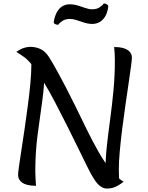

<svg xmlns="http://www.w3.org/2000/svg" viewBox="-20 -1074 861 1115"><path d="M85 -58Q85 -71 90.5 -110Q96 -149 105 -206.5Q114 -264 123.5 -330Q133 -396 142 -463.5Q151 -531 156.5 -591.5Q162 -652 162 -695Q162 -733 158.5 -757Q155 -781 148 -796Q187 -783 206 -762.5Q225 -742 231.5 -715.5Q238 -689 238 -657Q238 -576 225 -485Q212 -394 198.5 -292.5Q185 -191 185 -78Q185 -57 186.5 -36Q188 -15 189 5Q160 5 140 0Q120 -5 108 -14Q96 -23 90.5 -34Q85 -45 85 -58ZM600 -45Q596 -58 594.5 -70Q593 -82 593 -97Q593 -158 601 -230.5Q609 -303 620 -383.5Q631 -464 639 -549Q647 -634 647 -720Q647 -740 646 -761Q645 -782 643 -801Q672 -801 691.5 -796Q711 -791 723 -782.5Q735 -774 740.5 -763Q746 -752 746 -740Q746 -727 740.5 -686.5Q735 -646 726.5 -587.5Q718 -529 708 -461Q698 -393 689.5 -324.5Q681 -256 675.5 -195Q670 -134 670 -90Q670 -70 671 -50.5Q672 -31 675 -14ZM524 -38Q511 -57 488.5 -102.5Q466 -148 435.5 -210.5Q405 -273 370 -343Q335 -413 299 -481.5Q263 -550 227.5 -608Q192 -666 161 -703Q136 -733 112.5 -748Q89 -763 75 -773Q98 -789 118 -795.5Q138 -802 155 -802Q188 -802 215.5 -789Q243 -776 265 -742Q282 -716 321 -645Q360 -574 416 -461Q449 -394 482.5 -325Q516 -256 551 -194.5Q586 -133 622.5 -87Q659 -41 698 -19Q670 3 648 12Q626 21 603 21Q586 21 572 13.5Q558 6 546.5 -7Q535 -20 524 -38ZM318 -930Q308 -930 299.5 -934.5Q291 -939 292 -947Q299 -986 313.5 -1008.5Q328 -1031 346.5 -1040Q365 -1049 384 -1049Q409 -1049 432 -1042Q455 -1035 476 -1027.5Q497 -1020 515 -1020Q540 -1020 557 -1030.5Q574 -1041 583 -1054Q593 -1054 600 -1049.5Q607 -1045 609 -1037Q604 -998 589 -975.5Q574 -953 555 -944Q536 -935 517 -935Q493 -935 469.5 -942.5Q446 -950 425.5 -957Q405 -964 386 -964Q361 -964 344 -953.5Q327 -943 318 -930Z"/></svg>

Font: Merienda
Style: Regular
Weight: 400
Designer: Eduardo Rodriguez Tunni
Foundry: Eduardo Rodriguez Tunni
Version: Version 2.001